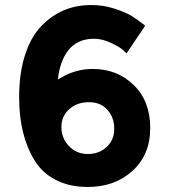

<svg xmlns="http://www.w3.org/2000/svg" viewBox="-20 -735 670 763"><path d="M354 -581Q289 -581 253.5 -537.5Q218 -494 210 -419Q275 -461 348 -461Q446 -461 511.5 -397Q577 -333 577 -226.5Q577 -120 506.5 -56Q436 8 329 8Q255 8 200.5 -20.5Q146 -49 116 -100Q56 -199 56 -348Q56 -444 79.5 -516.5Q103 -589 144 -631Q224 -715 342 -715Q391 -715 435.5 -700.5Q480 -686 504 -671Q528 -656 557 -633L483 -523Q477 -529 465.5 -539Q454 -549 420 -565Q386 -581 354 -581ZM333 -329Q287 -329 255.5 -301.5Q224 -274 224 -230Q224 -186 254 -154.5Q284 -123 329 -123Q374 -123 404 -151Q434 -179 434 -223.5Q434 -268 407 -298.5Q380 -329 333 -329Z"/></svg>

Font: Montserrat_am3
Style: Bold
Weight: 700
Designer: Julieta Ulanovsky
Foundry: Julieta Ulanovsky. Armenina letters added by Vahan Hovhannisyan
Version: Version 2.001